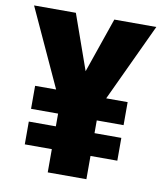

<svg xmlns="http://www.w3.org/2000/svg" viewBox="-81 -780 715 846"><g transform="rotate(10 276.5 -357.0)"><path d="M277 -468 190 -714H3L163 -366H69V-263H190V-206H69V-104H190V0H363V-104H483V-206H363V-263H483V-366H387L550 -714H362Z"/></g></svg>

Font: Noto Sans Georgian SemiCondensed Black
Style: Regular
Weight: 900
Width: 4
Designer: Monotype Design Team, Akaki Razmadze
Foundry: Google LLC
Version: Version 2.005